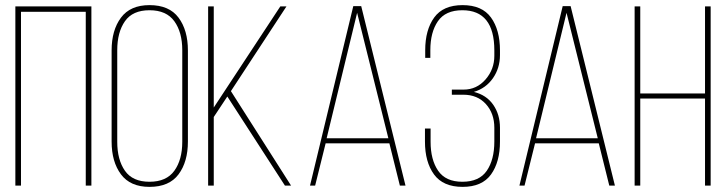

<svg xmlns="http://www.w3.org/2000/svg" viewBox="-20 -725 2836 750"><path d="M315 -679H62V0H40V-700H337V0H315Z M416 -172V-528Q416 -607 452.5 -656Q489 -705 564 -705Q641 -705 677.5 -656Q714 -607 714 -528V-172Q714 -93 677.5 -44Q641 5 564 5Q489 5 452.5 -44Q416 -93 416 -172ZM438 -529V-171Q438 -101 468 -58Q498 -15 564 -15Q630 -15 661 -58Q692 -101 692 -171V-529Q692 -599 661 -642Q630 -685 564 -685Q498 -685 468 -642Q438 -599 438 -529Z M1093 0 868 -348 815 -268V0H793V-700H815V-305L1075 -700H1099L882 -369L1117 0Z M1501 -165H1252L1211 0H1191L1360 -701H1391L1564 0H1542ZM1375 -675 1256 -185H1497Z M1933 -528V-510Q1933 -459 1905.5 -419.5Q1878 -380 1831 -366Q1880 -354 1906.5 -316Q1933 -278 1933 -226V-172Q1933 -92 1898 -43.5Q1863 5 1787 5Q1711 5 1675.5 -43.5Q1640 -92 1640 -172V-223H1662V-171Q1662 -101 1691.5 -58Q1721 -15 1786 -15Q1852 -15 1881.5 -58Q1911 -101 1911 -172V-226Q1911 -282 1878 -318.5Q1845 -355 1790 -355H1745V-375H1791Q1842 -375 1876.5 -414.5Q1911 -454 1911 -507V-528Q1911 -685 1786 -685Q1720 -685 1690.5 -642Q1661 -599 1661 -529V-499H1641V-529Q1641 -608 1676 -656.5Q1711 -705 1787 -705Q1863 -705 1898 -656.5Q1933 -608 1933 -528Z M2319 -165H2070L2029 0H2009L2178 -701H2209L2382 0H2360ZM2193 -675 2074 -185H2315Z M2734 -340H2481V0H2459V-700H2481V-360H2734V-700H2756V0H2734Z"/></svg>

Font: Bebas Neue Light
Style: Regular
Weight: 300
Designer: Ryoichi Tsunekawa
Foundry: Ryoichi Tsunekawa
Version: Version 1.003;PS 001.003;hotconv 1.0.70;makeotf.lib2.5.58329